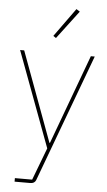

<svg xmlns="http://www.w3.org/2000/svg" viewBox="-62 -791 576 1030"><g transform="rotate(5 226.0 -275.5)"><path d="M406 -506H427L172 181C167 194 157 200 141 200H57V181H150L216 7L25 -506H47L225 -24H228ZM211 -587 196 -597 307 -751 326 -739Z"/></g></svg>

Font: Plexus Sans Thin
Style: Regular
Weight: 250
Version: Version 2.001;PS 002.001;hotconv 1.0.70;makeotf.lib2.5.58329